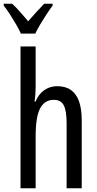

<svg xmlns="http://www.w3.org/2000/svg" viewBox="-45 -1009 521 1029"><path d="M146 -545Q146 -523 144.5 -503Q143 -483 140 -465H146Q156 -491 173.5 -509.5Q191 -528 213.5 -537.5Q236 -547 261 -547Q307 -547 336 -526Q365 -505 379 -464.5Q393 -424 393 -364V0H312V-348Q312 -416 296.5 -445Q281 -474 244 -474Q210 -474 188 -453Q166 -432 156 -389Q146 -346 146 -279V0H65V-760H146ZM67 -829Q57 -851 42 -877Q27 -903 10 -929.5Q-7 -956 -25 -979V-989H20Q39 -972 61.5 -946.5Q84 -921 106 -895Q132 -925 149.5 -944Q167 -963 192 -989H237V-979Q222 -959 204.5 -932.5Q187 -906 171 -879Q155 -852 144 -829Z"/></svg>

Font: Noto Sans ExtraCondensed
Style: Regular
Weight: 400
Width: 2
Designer: Monotype Design Team
Foundry: Monotype Imaging Inc.
Version: Version 2.013